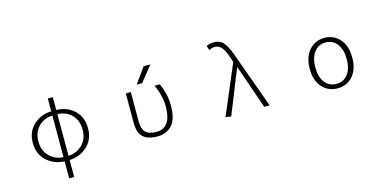

<svg xmlns="http://www.w3.org/2000/svg" viewBox="-87 -1333 4173 2057"><g transform="rotate(-15 2000.0 -304.5)"><path d="M527.3 -497.1V-36.1Q619.1 -39.1 682.6 -102.5Q746.1 -166 746.1 -267.6Q746.1 -370.1 684.6 -432.6Q623 -495.1 527.3 -497.1ZM471.7 -36.1V-497.1Q380.9 -495.1 317.9 -431.6Q254.9 -368.2 254.9 -267.6Q254.9 -166 317.9 -102.5Q380.9 -39.1 471.7 -36.1ZM527.3 -686.5V-543.9Q644.5 -542 725.1 -467.8Q805.7 -393.6 805.7 -267.6Q805.7 -142.6 723.6 -67.9Q641.6 6.8 527.3 10.7V199.2H471.7V10.7Q357.4 6.8 275.4 -67.9Q193.4 -142.6 193.4 -267.6Q193.4 -391.6 275.4 -466.3Q357.4 -541 471.7 -543.9V-686.5Z M1552.7 -753.9H1627.9L1490.2 -583H1429.7ZM1726.6 -274.4Q1726.6 -120.1 1664.6 -54.7Q1602.5 10.7 1503.9 10.7Q1394.5 10.7 1343.8 -39.1Q1293 -88.9 1293 -195.3V-522.5H1348.6V-199.2Q1348.6 -114.3 1385.3 -76.7Q1421.9 -39.1 1503.9 -39.1Q1670.9 -39.1 1670.9 -278.3Q1670.9 -393.6 1612.3 -522.5H1670.9Q1726.6 -396.5 1726.6 -274.4Z M2320.3 7.8 2258.8 0 2492.2 -549.8 2484.4 -576.2Q2454.1 -670.9 2422.9 -713.9Q2391.6 -756.8 2342.8 -756.8Q2308.6 -756.8 2278.3 -739.3L2261.7 -790Q2300.8 -807.6 2349.6 -807.6Q2418.9 -807.6 2460 -752.4Q2501 -697.3 2541 -574.2L2749 0H2688.5L2521.5 -481.4H2516.6Z M3264.6 -265.6Q3264.6 -396.5 3331.5 -471.7Q3398.4 -546.9 3501 -546.9Q3603.5 -546.9 3669.9 -471.7Q3736.3 -396.5 3736.3 -265.6Q3736.3 -135.7 3669.9 -61.5Q3603.5 12.7 3501 12.7Q3398.4 12.7 3331.5 -61.5Q3264.6 -135.7 3264.6 -265.6ZM3501 -496.1Q3419.9 -496.1 3373 -433.1Q3326.2 -370.1 3326.2 -265.6Q3326.2 -161.1 3373 -99.1Q3419.9 -37.1 3501 -37.1Q3582 -37.1 3628.4 -99.1Q3674.8 -161.1 3674.8 -265.6Q3674.8 -370.1 3627.9 -433.1Q3581.1 -496.1 3501 -496.1Z"/></g></svg>

Font: GenEi Gothic M Light
Style: Regular
Weight: 300
Designer: o_tamon (Modified); [Source Han Sans]
Ryoko NISHIZUKA  (kana & ideographs); Paul D. Hunt (Latin, Greek & Cyrillic); Wenl
Version: Version 1.1a;Original Version 1.004